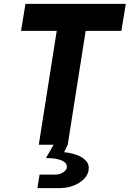

<svg xmlns="http://www.w3.org/2000/svg" viewBox="-20 -750 672 995"><path d="M181 0 274 -590H89L112 -730H632L609 -590H424L331 0L312 39Q342 41 373.5 51.5Q405 62 424.5 82Q444 102 439 133Q433 170 390 197.5Q347 225 284 225H174L185 155H265Q290 155 307.5 143Q325 131 326 119Q330 96 301.5 82.5Q273 69 218 69L258 0Z"/></svg>

Font: JetBrains Mono NL ExtraBold
Style: Italic
Weight: 800
Italic angle: -9°
Monospace: yes
Designer: Philipp Nurullin, Konstantin Bulenkov
Foundry: JetBrains
Version: Version 2.305; ttfautohint (v1.8.4.7-5d5b)